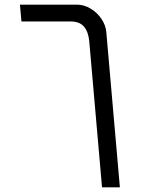

<svg xmlns="http://www.w3.org/2000/svg" viewBox="-20 -629 640 828"><path d="M284 -536.5H72.5L66 -609H311Q342 -609 370.2 -592.2Q398.5 -575.5 417.2 -548Q436 -520.5 438.5 -490L497 179H420L365 -450Q361.5 -491 342.5 -513.8Q323.5 -536.5 284 -536.5Z"/></svg>

Font: JuliaMono Light
Style: Italic
Weight: 300
Italic angle: -9°
Monospace: yes
Designer: cormullion
Foundry: corm
Version: Version 0.054; ttfautohint (v1.8.4)